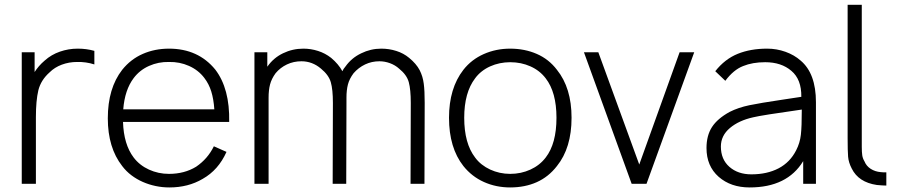

<svg xmlns="http://www.w3.org/2000/svg" viewBox="-20 -786 3844 821"><path d="M383.5 -568.5V-510.5Q348 -522 309.5 -521Q275 -521 244.2 -509.5Q213.5 -498 192.5 -477Q155 -444 144 -400Q133.5 -355.5 133.5 -285.5V0H73V-562.5H128V-478Q136 -490.5 146.5 -502.8Q157 -515 171 -527Q199.5 -552.5 236.2 -565.2Q273 -578 312.5 -578Q350 -578 383.5 -568.5Z M551.5 -112.5Q577 -79 617 -60.8Q657 -42.5 702.5 -42.5Q768.5 -42.5 818.5 -73Q868 -106.5 894.5 -160.5L948.5 -136.5Q914 -59 846.5 -21Q784.5 15.5 704.5 15.5Q674.5 15.5 645.8 9.5Q617 3.5 590.8 -8Q564.5 -19.5 542 -36.5Q519.5 -53.5 502.5 -76Q441 -154.5 441 -280Q441 -408.5 502.5 -487.5Q539 -533 590.5 -555.5Q642 -578 702.5 -578Q827.5 -578 900.5 -488.5Q963 -407 960 -264.5H506Q509 -168.5 551.5 -112.5ZM507 -318.5H896.5Q893.5 -362 883.5 -394.5Q873.5 -427 853.5 -453Q828 -486.5 788 -504.2Q748 -522 702.5 -521Q657.5 -522 617.5 -504.2Q577.5 -486.5 551.5 -452Q513.5 -401.5 507 -318.5Z M1796 -347 1795 0H1735.5L1736.5 -346Q1736.5 -403 1728 -434.5Q1719.5 -466 1686.5 -492.5Q1670 -507.5 1647.5 -515.8Q1625 -524 1602.5 -524Q1569.5 -524 1541.2 -510.5Q1513 -497 1492 -473Q1474 -449 1467.8 -425Q1461.5 -401 1461.5 -368.5V-347L1460.5 0H1402.5L1403.5 -346Q1403.5 -403.5 1394.5 -434.5Q1385.5 -465.5 1352.5 -492.5Q1315.5 -524 1269 -524Q1235.5 -524 1207 -510.5Q1178.5 -497 1158.5 -473Q1141 -449 1134.8 -425Q1128.5 -401 1128.5 -368.5V0H1068V-562.5H1123V-501L1124 -502Q1149.5 -538.5 1190.2 -558.2Q1231 -578 1277.5 -578Q1309 -578 1339.8 -568.2Q1370.5 -558.5 1396 -538.5Q1427.5 -512 1444 -481.5Q1448 -491 1457.5 -502Q1483.5 -538.5 1524.5 -558Q1565 -578 1610.5 -578Q1643.5 -578 1674.5 -568.2Q1705.5 -558.5 1729.5 -538.5Q1760 -513.5 1774.5 -486Q1781.5 -472 1785.8 -457.8Q1790 -443.5 1792 -428Q1794 -413 1795 -392.8Q1796 -372.5 1796 -347Z M1961.5 -76Q1900 -154 1900 -282.5Q1900 -408.5 1961.5 -487.5Q1996 -531.5 2048.5 -554.8Q2101 -578 2161.5 -578Q2223.5 -578 2275.2 -555.5Q2327 -533 2361.5 -487.5Q2424 -410 2424 -282.5Q2424 -153.5 2361.5 -76Q2325.5 -29.5 2275 -7Q2224.5 15.5 2161.5 15.5Q2101 15.5 2049.2 -7.8Q1997.5 -31 1961.5 -76ZM2313.5 -451Q2288 -484.5 2248.2 -502.2Q2208.5 -520 2161.5 -520Q2139 -520 2117.2 -515.5Q2095.5 -511 2076 -502.2Q2056.5 -493.5 2040 -480.5Q2023.5 -467.5 2011.5 -451Q1965 -390 1965 -282.5Q1965 -173 2011.5 -112.5Q2023.5 -96 2040 -83Q2056.5 -70 2076 -61Q2095.5 -52 2117.2 -47.2Q2139 -42.5 2161.5 -42.5Q2208 -42.5 2248 -60.8Q2288 -79 2313.5 -112.5Q2359.5 -172 2359.5 -282.5Q2359.5 -391.5 2313.5 -451Z M2948.5 -562.5 2744.5 0H2681L2477 -562.5H2538.5L2713.5 -82.5L2886 -562.5Z M3414.5 0V-97Q3346 15.5 3185.5 15.5Q3105 15.5 3053 -30Q3001 -76 3001 -153Q3001 -206.5 3024.5 -242.8Q3048 -279 3100 -307.5Q3136.5 -326 3184 -336Q3208 -341 3242.8 -346.8Q3277.5 -352.5 3324 -359.5L3406.5 -372Q3407.5 -446.5 3364 -483Q3321 -520 3252 -520Q3198 -520 3157.5 -503.5Q3116.5 -487.5 3081.5 -440.5L3038.5 -481.5Q3079.5 -533.5 3134.5 -555.8Q3189.5 -578 3260.5 -578Q3301 -578 3338.8 -564.5Q3376.5 -551 3403.5 -527Q3469 -472 3469 -349V0ZM3408.5 -317.5Q3235 -293 3201 -284.5Q3139.5 -271 3101 -238.5Q3062.5 -206 3062.5 -159.5Q3062.5 -104.5 3099 -72.5Q3135.5 -40.5 3193 -40.5Q3260 -40.5 3309.2 -66.2Q3358.5 -92 3384.5 -143.5Q3400.5 -174.5 3404.5 -209.5Q3406.5 -227 3407.5 -253.8Q3408.5 -280.5 3408.5 -317.5Z M3770 7.5Q3762 7.5 3752 6.8Q3742 6 3729.5 5Q3651 -6.5 3622 -65.5Q3608.5 -91.5 3606.5 -116Q3605.5 -128.5 3605 -148Q3604.5 -167.5 3604.5 -195V-765.5H3665V-158.5Q3665 -135.5 3667 -122Q3669 -108.5 3676.5 -96Q3684.5 -76 3703.2 -64Q3722 -52 3746 -50Q3750 -49.5 3756 -49.2Q3762 -49 3770 -49Z"/></svg>

Font: Russisch Sans Light
Style: Regular
Weight: 300
Designer: Michael Sharanda (font) & Cristiano Sobral (main changes)
Foundry: Michael Sharanda
Version: Version 2.00;September 8, 2020;FontCreator 13.0.0.2681 64-bi